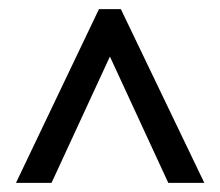

<svg xmlns="http://www.w3.org/2000/svg" viewBox="-20 -733 482 421"><path d="M15 -332 197 -713H245L428 -332H349L221 -609L93 -332Z"/></svg>

Font: Noto Sans Lao UI ExtCond
Style: Regular
Weight: 400
Width: 2
Designer: Monotype Design Team
Foundry: Monotype Imaging Inc.
Version: Version 2.000; ttfautohint (v1.8.4.7-5d5b)